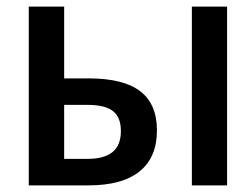

<svg xmlns="http://www.w3.org/2000/svg" viewBox="-20 -560 706 580"><path d="M66.9 0V-540H173.8V-323.2H248Q353 -323.2 403.6 -284.4Q454.1 -245.6 454.1 -166.5Q454.1 -84.5 401.6 -42.2Q349.1 0 247.1 0ZM173.8 -80.1H245.6Q294.4 -80.1 319.8 -100.6Q345.2 -121.1 345.2 -164.1Q345.2 -205.6 321.3 -224.4Q297.4 -243.2 244.1 -243.2H173.8ZM666 -540V0H559.6V-540Z"/></svg>

Font: Open Sans
Style: Regular
Weight: 600
Width: 3
Foundry: Ascender Corporation
Version: Version 1.000